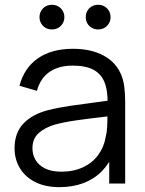

<svg xmlns="http://www.w3.org/2000/svg" viewBox="-20 -756 596 791"><path d="M40 -145Q40 -208.7 76.5 -247Q113 -285.3 177.3 -302Q219.7 -312.7 268.7 -319.9Q317.7 -327.2 402 -338.2Q427 -341.2 449.7 -344.3L423.3 -328.7Q424.3 -382.8 410.5 -417.3Q396.7 -451.8 364.7 -468.8Q332.7 -485.7 279.3 -485.7Q222.5 -485.7 184.7 -460.2Q146.8 -434.7 132 -381.7L60.3 -402.7Q79.3 -475.7 135.7 -515.3Q192 -555 280.7 -555Q355.2 -555 406.8 -527.1Q458.3 -499.2 479.7 -447Q488.8 -425 492.2 -397.1Q495.7 -369.2 495.7 -335.3V0H430V-135.7L449 -127.3Q430.3 -81.3 398.3 -49.3Q366.3 -17.3 322.4 -1.2Q278.5 15 224.7 15Q165.7 15 123.9 -6.6Q82.2 -28.2 61.1 -64.5Q40 -100.8 40 -145ZM415.3 -190.7Q420.2 -210.3 421.4 -232.8Q422.7 -255.2 422.7 -285.5V-294.7L450.7 -280L417 -275.7Q344.3 -267.3 295 -260.3Q245.7 -253.3 207 -243Q166.2 -231.3 139.9 -208.2Q113.7 -185.2 113.7 -145Q113.7 -119.8 125.9 -97.9Q138.2 -76 165 -62.3Q191.8 -48.7 233 -48.7Q283.2 -48.7 321.8 -66.8Q360.5 -84.8 384.2 -117Q408 -149.2 415.3 -190.7ZM333.2 -685.3Q333.2 -699.7 339.8 -711.3Q346.5 -723 358.2 -729.7Q369.8 -736.3 384.3 -736.3Q398.5 -736.3 410.2 -729.7Q422 -723 428.8 -711.3Q435.5 -699.7 435.5 -685.3Q435.5 -671.3 428.8 -659.7Q422 -648 410.2 -641.3Q398.5 -634.7 384.3 -634.7Q369.8 -634.7 358.2 -641.3Q346.5 -648 339.8 -659.7Q333.2 -671.3 333.2 -685.3ZM142.8 -685.3Q142.8 -699.7 149.5 -711.3Q156.2 -723 167.8 -729.7Q179.5 -736.3 194 -736.3Q208.2 -736.3 219.9 -729.7Q231.7 -723 238.4 -711.3Q245.2 -699.7 245.2 -685.3Q245.2 -671.3 238.4 -659.7Q231.7 -648 219.9 -641.3Q208.2 -634.7 194 -634.7Q179.5 -634.7 167.8 -641.3Q156.2 -648 149.5 -659.7Q142.8 -671.3 142.8 -685.3Z"/></svg>

Font: Tap Sans
Style: Regular
Weight: 400
Designer: Tap Payments
Foundry: Tap Payments
Version: Version 1.001;Glyphs 3.1.2 (3151)